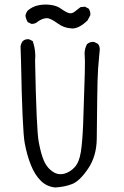

<svg xmlns="http://www.w3.org/2000/svg" viewBox="-20 -807 540 839"><path d="M416 -590.8Q416 -605 408.2 -615.2L391.6 -623.5Q389.6 -624 387.7 -624Q371.6 -624 360.4 -614.3Q349.6 -595.2 349.6 -571.8Q349.6 -568.4 350.3 -560.3Q351.1 -552.2 351.1 -538.1Q351.1 -495.6 349.1 -442.4Q346.2 -340.3 343.3 -264.2Q340.3 -188 333.3 -143.1Q326.2 -98.1 306.6 -76.7Q287.1 -55.2 260.7 -47.9Q252.4 -45.9 244.6 -45.9Q218.8 -45.9 195.8 -68.8Q181.6 -83 171.9 -104.5Q159.2 -133.3 149.2 -186.8Q139.2 -240.2 133.3 -542Q134.3 -558.1 134.3 -562.5Q134.3 -566.9 133.8 -573.2Q133.3 -579.6 132.6 -586.7Q131.8 -593.8 130.4 -600.6Q127.4 -614.3 123 -627.4L107.4 -635.3Q105.5 -635.7 101.1 -635.7Q96.7 -635.7 90.8 -634Q85 -632.3 79.6 -627.4Q71.8 -617.7 69.8 -604L71.8 -542Q77.6 -236.3 88.1 -181.2Q98.6 -126 115.2 -85.4Q131.8 -43.5 158.7 -16.6Q184.1 8.3 220.7 12.2Q261.2 10.3 295.4 -2.9Q328.1 -15.6 365 -70.1Q401.9 -124.5 402.8 -200.2L404.8 -373Q405.8 -468.3 408.7 -507.3Q411.6 -546.4 413.8 -567.4Q416 -588.4 416 -590.8ZM296.4 -682.6Q325.7 -682.6 362.3 -717.3L374.5 -740.2Q375 -742.2 375 -744.1Q375 -758.8 367.2 -769.5L351.1 -777.8L332 -775.9Q317.4 -765.1 307.6 -757.1Q297.9 -749 288.1 -749Q281.7 -749 274.9 -752Q261.2 -758.3 244.4 -770.3Q227.5 -782.2 201.2 -785.6Q190.4 -787.1 176.8 -787.1Q163.1 -787.1 147 -783.7Q121.1 -778.3 101.1 -760.7Q93.3 -751 91.3 -738.3Q93.3 -723.6 101.1 -710.4L117.2 -702.6Q118.7 -702.6 120.1 -702.6Q135.3 -702.6 147.9 -714.8Q168.9 -727.5 183.6 -727.5Q187.5 -727.5 190.4 -727.1Q206.1 -723.6 234.4 -703.1Q259.3 -685.1 290.5 -683.1Q294.4 -682.6 296.4 -682.6Z"/></svg>

Font: Bakudai
Style: ExtraLight
Weight: 200
Version: Version 1.48